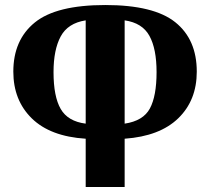

<svg xmlns="http://www.w3.org/2000/svg" viewBox="-20 -744 837 764"><path d="M321 0H476V-192Q616 -202 689.5 -273.5Q763 -345 763 -459Q763 -587 677.5 -655.5Q592 -724 399 -724Q204 -724 118.5 -654.5Q33 -585 33 -459Q33 -345 106.5 -273Q180 -201 321 -192ZM321 -252Q250 -261 221.5 -310.5Q193 -360 193 -457Q193 -546 221.5 -599Q250 -652 321 -663ZM476 -252V-663Q546 -653 574.5 -601.5Q603 -550 603 -457Q603 -362 576.5 -312.5Q550 -263 476 -252Z"/></svg>

Font: Noto Serif Georgian SemiCondensed Extra
Style: Regular
Weight: 800
Width: 4
Designer: Monotype Design Team
Foundry: Monotype Imaging Inc.
Version: Version 1.901